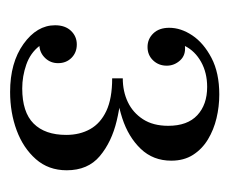

<svg xmlns="http://www.w3.org/2000/svg" viewBox="-57 -711 454 380"><g transform="rotate(90 170.0 -521.0)"><path d="M162 -314Q104 -314 67 -340.5Q30 -367 30 -403L71 -372Q85 -354 108 -346Q131 -338 155 -338Q202 -338 224.5 -360.5Q247 -383 247 -425Q247 -452 235.5 -472.5Q224 -493 199.5 -504.5Q175 -516 135 -516V-535Q177 -535 219 -525Q261 -515 289 -491.5Q317 -468 317 -426Q317 -390 295 -365Q273 -340 238 -327Q203 -314 162 -314ZM71 -372 30 -403Q30 -423 41 -434.5Q52 -446 68 -446Q84 -446 94.5 -435.5Q105 -425 105 -409Q105 -394 95 -383.5Q85 -373 71 -372ZM135 -522V-537Q161 -537 182 -547Q203 -557 216 -577Q229 -597 229 -627Q229 -665 208 -684.5Q187 -704 152 -704Q124 -704 102.5 -692Q81 -680 71 -660L35 -629Q35 -652 50 -674.5Q65 -697 94.5 -712.5Q124 -728 167 -728Q191 -728 214 -722.5Q237 -717 256 -705.5Q275 -694 286.5 -676Q298 -658 298 -633Q298 -597 274.5 -572.5Q251 -548 214 -536Q177 -524 135 -522ZM73 -586Q57 -586 46 -597.5Q35 -609 35 -629L71 -660Q89 -662 99.5 -650.5Q110 -639 110 -624Q110 -608 99.5 -597Q89 -586 73 -586Z"/></g></svg>

Font: Brygada 1918
Style: Regular
Weight: 400
Designer: Mateusz Machalski | Borys Kosmynka | Przemek Hoffer
Foundry: NIEPODLEGLA 2018
Version: Version 3.006